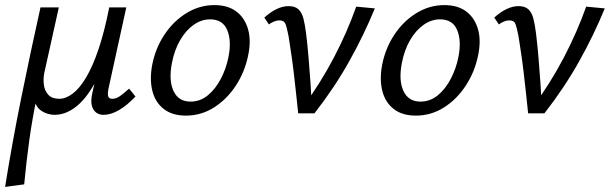

<svg xmlns="http://www.w3.org/2000/svg" viewBox="-33 -445 2395 754"><path d="M-13 289Q15 114 51 -63.5Q87 -241 126 -416H198L141 -159Q136 -134 139.5 -110.5Q143 -87 157.5 -72Q172 -57 200 -57Q225 -57 252 -77Q279 -97 305 -140.5Q331 -184 354 -252Q377 -320 396 -416H438Q407 -266 366 -173Q325 -80 278.5 -37Q232 6 181 6Q169 6 155 2Q141 -2 128 -11Q115 -20 108 -35Q101 -50 102 -72L112 -65Q94 19 82 106Q70 193 62 279ZM374 6Q356 6 344 -3.5Q332 -13 327.5 -31Q323 -49 329 -77L404 -416H463L393 -97Q389 -76 392 -66.5Q395 -57 408 -57Q423 -57 438 -67.5Q453 -78 474 -97L499 -66Q466 -31 434 -12.5Q402 6 374 6Z M697 9Q643 9 609.5 -17.5Q576 -44 565 -89.5Q554 -135 565 -192Q578 -257 613.5 -310Q649 -363 700 -394Q751 -425 809 -425Q862 -425 895.5 -399.5Q929 -374 941.5 -329Q954 -284 941 -225Q928 -162 893 -108.5Q858 -55 807.5 -23Q757 9 697 9ZM715 -46Q753 -46 783 -70.5Q813 -95 834 -135Q855 -175 864 -220Q877 -284 859.5 -326.5Q842 -369 792 -369Q758 -369 727.5 -347.5Q697 -326 674.5 -287.5Q652 -249 642 -197Q629 -129 648.5 -87.5Q668 -46 715 -46Z M1138 0Q1134 -38 1129.5 -80.5Q1125 -123 1120 -164.5Q1115 -206 1109.5 -242Q1104 -278 1100 -304Q1093 -340 1087.5 -352.5Q1082 -365 1064 -365Q1054 -365 1043 -360.5Q1032 -356 1023 -349L1005 -376Q1028 -397 1052.5 -409Q1077 -421 1100 -421Q1126 -421 1139.5 -408Q1153 -395 1159 -370.5Q1165 -346 1169 -314Q1175 -265 1179 -215.5Q1183 -166 1186.5 -117Q1190 -68 1191 -19L1157 -25Q1227 -121 1278.5 -219.5Q1330 -318 1366 -419L1439 -412Q1396 -307 1338 -203.5Q1280 -100 1202 0Z M1600 9Q1546 9 1512.5 -17.5Q1479 -44 1468 -89.5Q1457 -135 1468 -192Q1481 -257 1516.5 -310Q1552 -363 1603 -394Q1654 -425 1712 -425Q1765 -425 1798.5 -399.5Q1832 -374 1844.5 -329Q1857 -284 1844 -225Q1831 -162 1796 -108.5Q1761 -55 1710.5 -23Q1660 9 1600 9ZM1618 -46Q1656 -46 1686 -70.5Q1716 -95 1737 -135Q1758 -175 1767 -220Q1780 -284 1762.5 -326.5Q1745 -369 1695 -369Q1661 -369 1630.5 -347.5Q1600 -326 1577.5 -287.5Q1555 -249 1545 -197Q1532 -129 1551.5 -87.5Q1571 -46 1618 -46Z M2041 0Q2037 -38 2032.5 -80.5Q2028 -123 2023 -164.5Q2018 -206 2012.5 -242Q2007 -278 2003 -304Q1996 -340 1990.5 -352.5Q1985 -365 1967 -365Q1957 -365 1946 -360.5Q1935 -356 1926 -349L1908 -376Q1931 -397 1955.5 -409Q1980 -421 2003 -421Q2029 -421 2042.5 -408Q2056 -395 2062 -370.5Q2068 -346 2072 -314Q2078 -265 2082 -215.5Q2086 -166 2089.5 -117Q2093 -68 2094 -19L2060 -25Q2130 -121 2181.5 -219.5Q2233 -318 2269 -419L2342 -412Q2299 -307 2241 -203.5Q2183 -100 2105 0Z"/></svg>

Font: Ysabeau Infant Medium
Style: Italic
Weight: 500
Italic angle: -12°
Designer: Christian Thalmann (Catharsis Fonts)
Version: Version 2.001;gftools[0.9.30]; featfreeze: ss01,ss02,lnum